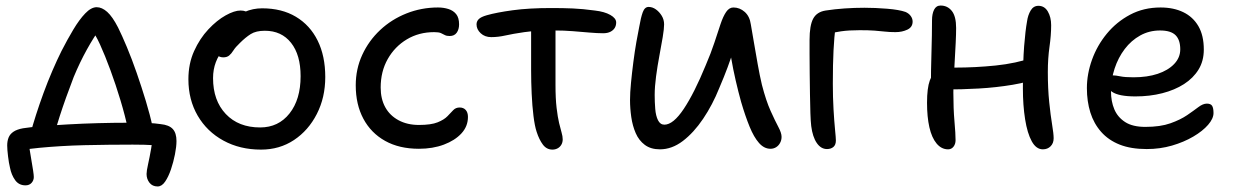

<svg xmlns="http://www.w3.org/2000/svg" viewBox="-20 -528 4453 693"><path d="M90 -46Q98 -76 110 -113.5Q122 -151 137 -192Q152 -233 169 -272.5Q186 -312 202 -344Q223 -385 244.5 -421Q266 -457 287.5 -479.5Q309 -502 329 -502Q348 -502 367 -485Q386 -468 406 -429Q420 -401 438 -358Q456 -315 473.5 -264.5Q491 -214 506.5 -163Q522 -112 531 -69L442 -61Q432 -109 415 -165.5Q398 -222 378.5 -275Q359 -328 341 -367.5Q323 -407 309 -421L344 -429Q319 -395 293.5 -349Q268 -303 246 -250Q231 -211 218.5 -176Q206 -141 195.5 -108.5Q185 -76 176 -42ZM549 145Q530 145 519.5 131.5Q509 118 509 100Q509 89 514.5 64.5Q520 40 525.5 8.5Q531 -23 531 -55L578 0Q563 -2 533.5 -4Q504 -6 459 -6Q417 -6 372.5 -5.5Q328 -5 285 -4Q242 -3 200.5 -0.5Q159 2 122.5 5.5Q86 9 56 14L84 -21Q84 -8 87 11.5Q90 31 93.5 51Q97 71 99.5 87.5Q102 104 102 111Q102 123 94 132Q86 141 72 141Q48 141 34.5 122Q21 103 16 77Q12 61 9 36Q6 11 6 -3Q6 -19 11 -31.5Q16 -44 28.5 -52.5Q41 -61 63 -65Q88 -69 130.5 -72.5Q173 -76 225.5 -79Q278 -82 334 -83.5Q390 -85 442 -85Q459 -85 478.5 -85Q498 -85 518.5 -84Q539 -83 560 -80Q590 -77 603.5 -62.5Q617 -48 617 -19Q617 1 611.5 29Q606 57 597 83.5Q588 110 576 127.5Q564 145 549 145Z M922 12Q846 12 786.5 -20.5Q727 -53 693.5 -110.5Q660 -168 660 -242Q660 -298 680.5 -343.5Q701 -389 732 -422Q763 -455 794.5 -472.5Q826 -490 848 -490Q859 -490 866.5 -487Q874 -484 879 -477.5Q884 -471 884 -460Q884 -440 875.5 -424Q867 -408 841 -394Q809 -375 789 -352.5Q769 -330 759 -303.5Q749 -277 749 -246Q749 -165 795 -116.5Q841 -68 919 -68Q985 -68 1025 -118.5Q1065 -169 1065 -253Q1065 -330 1030.5 -373.5Q996 -417 936 -417Q904 -417 885 -405Q866 -393 846 -373Q830 -358 822.5 -346Q815 -334 807 -327.5Q799 -321 786 -321Q772 -321 763.5 -329.5Q755 -338 755 -359Q755 -382 769.5 -406.5Q784 -431 808.5 -451.5Q833 -472 863 -485Q893 -498 926 -498Q997 -498 1048 -467.5Q1099 -437 1126.5 -381.5Q1154 -326 1154 -250Q1154 -176 1123.5 -116.5Q1093 -57 1041 -22.5Q989 12 922 12Z M1492 9Q1421 9 1370 -19.5Q1319 -48 1291.5 -99.5Q1264 -151 1264 -220Q1264 -279 1287.5 -330Q1311 -381 1352 -419.5Q1393 -458 1447 -479.5Q1501 -501 1561 -501Q1581 -501 1598.5 -495.5Q1616 -490 1626.5 -477Q1637 -464 1637 -440Q1637 -422 1628.5 -410Q1620 -398 1603 -398Q1592 -398 1585.5 -401.5Q1579 -405 1571.5 -408.5Q1564 -412 1547 -412Q1492 -412 1448.5 -386Q1405 -360 1379.5 -315Q1354 -270 1354 -212Q1354 -171 1370.5 -141Q1387 -111 1418.5 -94Q1450 -77 1492 -77Q1536 -77 1559.5 -86.5Q1583 -96 1595 -108.5Q1607 -121 1616 -130.5Q1625 -140 1639 -140Q1653 -140 1661 -131Q1669 -122 1669 -106Q1669 -72 1645.5 -46.5Q1622 -21 1582 -6Q1542 9 1492 9Z M1753 -394Q1730 -394 1715 -408Q1700 -422 1700 -440Q1700 -451 1708 -459Q1716 -467 1737 -473Q1772 -483 1830.5 -491Q1889 -499 1970 -499Q2012 -499 2047.5 -497.5Q2083 -496 2127 -490Q2162 -486 2183 -474Q2204 -462 2204 -447Q2204 -436 2199 -427.5Q2194 -419 2183.5 -413.5Q2173 -408 2157 -408Q2136 -408 2107.5 -410.5Q2079 -413 2047 -415.5Q2015 -418 1982 -418Q1914 -418 1872.5 -412Q1831 -406 1804.5 -400Q1778 -394 1753 -394ZM1974 12Q1953 12 1939.5 -6Q1926 -24 1917 -52Q1910 -73 1905.5 -109.5Q1901 -146 1899 -189.5Q1897 -233 1897 -274Q1897 -329 1897 -371.5Q1897 -414 1897 -442L1986 -448Q1985 -431 1985 -405.5Q1985 -380 1985 -348.5Q1985 -317 1985 -284.5Q1985 -252 1985 -222Q1985 -172 1989 -138.5Q1993 -105 1998 -84Q2003 -63 2007 -49.5Q2011 -36 2011 -25Q2011 -14 2006 -5.5Q2001 3 1992.5 7.5Q1984 12 1974 12Z M2362 11Q2329 11 2307.5 -5Q2286 -21 2274.5 -47.5Q2263 -74 2258.5 -105.5Q2254 -137 2254 -167Q2254 -193 2257.5 -229Q2261 -265 2266 -304Q2271 -343 2277 -377Q2283 -411 2287 -430Q2293 -465 2300 -484Q2307 -503 2321 -503Q2335 -503 2347.5 -494Q2360 -485 2368.5 -471Q2377 -457 2377 -440Q2377 -424 2372 -394Q2367 -364 2360 -327Q2353 -290 2348 -252.5Q2343 -215 2343 -185Q2343 -160 2345 -135Q2347 -110 2355 -94Q2363 -78 2378 -78Q2410 -78 2448 -135Q2486 -192 2527 -292Q2546 -336 2558.5 -374Q2571 -412 2580.5 -440.5Q2590 -469 2601 -485Q2612 -501 2627 -501Q2650 -501 2668 -485Q2686 -469 2690 -440Q2695 -411 2701.5 -373Q2708 -335 2715 -295.5Q2722 -256 2730 -222Q2745 -164 2761.5 -127.5Q2778 -91 2789.5 -69.5Q2801 -48 2801 -34Q2801 -22 2795.5 -12Q2790 -2 2781 3.5Q2772 9 2761 9Q2738 9 2719.5 -12Q2701 -33 2685.5 -71Q2670 -109 2655 -160Q2645 -196 2635.5 -237Q2626 -278 2619 -319Q2612 -360 2608 -395H2642Q2635 -371 2626.5 -344Q2618 -317 2606 -284.5Q2594 -252 2576 -210Q2552 -150 2518 -99.5Q2484 -49 2444.5 -19Q2405 11 2362 11Z M2965 10Q2943 10 2928 -12Q2913 -34 2908 -73Q2906 -90 2905 -120Q2904 -150 2903.5 -187.5Q2903 -225 2902.5 -263Q2902 -301 2902 -333Q2902 -365 2902 -384Q2902 -436 2915 -460.5Q2928 -485 2960 -490Q2992 -495 3028 -497.5Q3064 -500 3100 -500Q3139 -500 3182 -496.5Q3225 -493 3248 -485Q3260 -480 3267 -470.5Q3274 -461 3274 -450Q3274 -430 3255 -421Q3236 -412 3212 -412Q3191 -412 3174 -414Q3157 -416 3136 -417.5Q3115 -419 3083 -419Q3044 -419 3016 -415Q2988 -411 2955 -403L2996 -435Q2991 -395 2988.5 -346Q2986 -297 2986 -226Q2986 -177 2988.5 -133.5Q2991 -90 2994 -60Q2997 -30 2997 -21Q2997 -5 2988 2.5Q2979 10 2965 10Z M3402 11Q3378 11 3360.5 -10Q3343 -31 3334.5 -68.5Q3326 -106 3326 -157Q3326 -210 3336 -237.5Q3346 -265 3364 -275Q3374 -281 3389.5 -282.5Q3405 -284 3427 -284Q3500 -284 3573.5 -291.5Q3647 -299 3711 -321L3743 -252Q3695 -232 3635 -222Q3575 -212 3512.5 -208.5Q3450 -205 3392 -205L3340 -214Q3340 -273 3342 -338Q3344 -403 3344 -455Q3344 -478 3351.5 -493Q3359 -508 3375 -508Q3400 -508 3415.5 -488.5Q3431 -469 3431 -427Q3431 -405 3429.5 -374Q3428 -343 3426 -309Q3424 -275 3422.5 -244.5Q3421 -214 3421 -194Q3421 -136 3425 -90.5Q3429 -45 3429 -22Q3429 -8 3421.5 1.5Q3414 11 3402 11ZM3744 11Q3720 11 3704 -18Q3688 -47 3680 -97.5Q3672 -148 3672 -209Q3672 -305 3676.5 -361.5Q3681 -418 3687 -451Q3690 -473 3700 -490Q3710 -507 3728 -507Q3750 -507 3762 -486.5Q3774 -466 3774 -437Q3774 -401 3768 -359Q3762 -317 3762 -268Q3762 -208 3767 -159.5Q3772 -111 3777.5 -78Q3783 -45 3783 -29Q3783 -11 3772 0Q3761 11 3744 11Z M4119 10Q4062 10 4021.5 -6Q3981 -22 3954.5 -52Q3928 -82 3915.5 -122Q3903 -162 3903 -210Q3903 -261 3921.5 -312.5Q3940 -364 3975 -406.5Q4010 -449 4059 -475Q4108 -501 4169 -501Q4216 -501 4251 -484Q4286 -467 4305.5 -433.5Q4325 -400 4325 -349Q4325 -308 4306 -277Q4287 -246 4253.5 -224.5Q4220 -203 4175 -191.5Q4130 -180 4078 -180Q4018 -180 3994 -196.5Q3970 -213 3970 -233Q3970 -245 3976 -250.5Q3982 -256 3996 -256Q4007 -256 4023.5 -252.5Q4040 -249 4071 -249Q4121 -249 4158.5 -261.5Q4196 -274 4218 -297Q4240 -320 4240 -350Q4240 -384 4223 -401Q4206 -418 4167 -418Q4128 -418 4095.5 -400Q4063 -382 4039.5 -351Q4016 -320 4003 -280.5Q3990 -241 3990 -198Q3990 -162 4002 -133.5Q4014 -105 4041 -87.5Q4068 -70 4114 -70Q4168 -70 4204.5 -83Q4241 -96 4265 -112.5Q4289 -129 4305.5 -141.5Q4322 -154 4336 -154Q4350 -154 4355 -146Q4360 -138 4360 -120Q4360 -100 4340.5 -77.5Q4321 -55 4287 -35Q4253 -15 4210 -2.5Q4167 10 4119 10Z"/></svg>

Font: Shantell Sans Light
Style: Regular
Weight: 400
Version: Version 1.011;[c5ecc13dd]